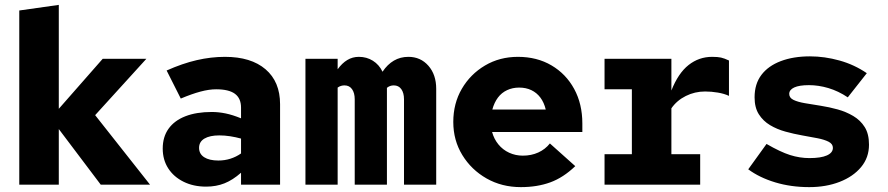

<svg xmlns="http://www.w3.org/2000/svg" viewBox="-20 -757 3640 787"><path d="M59 0V-714L221 -737V-311L401 -516H580L370 -285L595 0H393L221 -228V0Z M825 8Q773 8 732.5 -12Q692 -32 669.5 -67Q647 -102 647 -148Q647 -196 671 -229.5Q695 -263 740 -280.5Q785 -298 848 -298Q876 -298 905 -292Q934 -286 968 -272V-316Q968 -354 943 -372.5Q918 -391 866 -391Q837 -391 801.5 -381.5Q766 -372 721 -353L663 -468Q728 -497 786.5 -510.5Q845 -524 902 -524Q1009 -524 1068.5 -473Q1128 -422 1128 -330V0H968V-49Q934 -19 900 -5.5Q866 8 825 8ZM796 -151Q796 -126 817 -112.5Q838 -99 875 -99Q901 -99 924.5 -106.5Q948 -114 968 -128V-189Q946 -195 923.5 -198.5Q901 -202 879 -202Q840 -202 818 -189Q796 -176 796 -151Z M1232 0V-516H1364V-473Q1382 -498 1403.5 -511Q1425 -524 1451 -524Q1483 -524 1508.5 -508Q1534 -492 1548 -463Q1568 -493 1594.5 -508.5Q1621 -524 1654 -524Q1704 -524 1736 -487.5Q1768 -451 1768 -393V0H1636V-350Q1636 -376 1625 -391.5Q1614 -407 1594 -407Q1586 -407 1579 -404.5Q1572 -402 1566 -397Q1566 -394 1566 -390.5Q1566 -387 1566 -383V0H1434V-350Q1434 -376 1423 -391.5Q1412 -407 1392 -407Q1385 -407 1378 -405Q1371 -403 1364 -398V0Z M2115 10Q2037 10 1974.5 -25.5Q1912 -61 1875 -121.5Q1838 -182 1838 -257Q1838 -333 1873 -393Q1908 -453 1968 -488.5Q2028 -524 2103 -524Q2181 -524 2240.5 -489Q2300 -454 2333.5 -392.5Q2367 -331 2367 -251V-216H1997Q2005 -187 2023 -165Q2041 -143 2067 -131Q2093 -119 2123 -119Q2158 -119 2186.5 -132Q2215 -145 2234 -169L2338 -76Q2289 -29 2235.5 -9.5Q2182 10 2115 10ZM1998 -308H2217Q2210 -337 2195 -357Q2180 -377 2158 -387.5Q2136 -398 2108 -398Q2081 -398 2058.5 -387.5Q2036 -377 2021 -357Q2006 -337 1998 -308Z M2458 0V-125H2570V-391H2458V-516H2732V-386Q2760 -457 2802.5 -490.5Q2845 -524 2899 -524Q2922 -524 2935.5 -521Q2949 -518 2968 -509V-364Q2949 -373 2922.5 -377.5Q2896 -382 2870 -382Q2828 -382 2791 -363.5Q2754 -345 2732 -313V-125H2850V0Z M3297 10Q3222 10 3157.5 -9.5Q3093 -29 3047 -63L3122 -167Q3179 -134 3218.5 -121.5Q3258 -109 3298 -109Q3345 -109 3369.5 -120Q3394 -131 3394 -151Q3394 -167 3376.5 -176Q3359 -185 3330.5 -190.5Q3302 -196 3268 -202Q3234 -208 3199.5 -217.5Q3165 -227 3136.5 -244Q3108 -261 3090.5 -288.5Q3073 -316 3073 -358Q3073 -413 3101 -450Q3129 -487 3180.5 -506.5Q3232 -526 3300 -526Q3360 -526 3421 -509Q3482 -492 3533 -457L3455 -358Q3416 -384 3375.5 -396Q3335 -408 3296 -408Q3256 -408 3235.5 -398.5Q3215 -389 3215 -372Q3215 -356 3232.5 -347.5Q3250 -339 3279.5 -334Q3309 -329 3344 -323.5Q3379 -318 3413.5 -308.5Q3448 -299 3477.5 -281.5Q3507 -264 3524.5 -236Q3542 -208 3542 -164Q3542 -111 3509.5 -72Q3477 -33 3421.5 -11.5Q3366 10 3297 10Z"/></svg>

Font: Red Hat Mono VF Light
Style: Regular
Weight: 300
Monospace: yes
Designer: Pentagram, MCKL
Foundry: Pentagram, MCKL
Version: Version 1.023